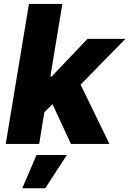

<svg xmlns="http://www.w3.org/2000/svg" viewBox="-20 -748 672 998"><path d="M9.8 0 130.4 -727.5H304.2L241.7 -350.6H249L434.6 -545.9H631.8L398.9 -308.1L548.8 0H348.6L252.9 -206.5L210.4 -164.1L183.6 0ZM95.7 230.5 169.9 57.6H327.6L215.3 230.5Z"/></svg>

Font: Inter Extra Bold
Style: Italic
Weight: 800
Italic angle: -9.39999°
Designer: Rasmus Andersson
Foundry: rsms
Version: Version 4.000;git-3c8e0fc